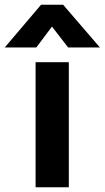

<svg xmlns="http://www.w3.org/2000/svg" viewBox="-95 -789 441 809"><path d="M55 0V-527H195V0ZM-75 -589 78 -769H171L326 -589H192L124 -677L58 -589Z"/></svg>

Font: Onest
Style: Bold
Weight: 700
Designer: Dmitri Voloshin, Andrey Kudryavtsev
Foundry: Dmitri Voloshin, Andrey Kudryavtsev
Version: Version 1.000;gftools[0.9.33]